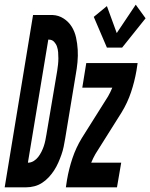

<svg xmlns="http://www.w3.org/2000/svg" viewBox="-66 -799 641 819"><path d="M-46 0 75 -735H81H158Q184 -734 205.5 -720Q227 -706 240 -685Q253 -664 258.5 -638.5Q264 -613 265.5 -587Q267 -561 264.5 -534Q262 -507 257 -480L212 -208Q209 -190 205.5 -173Q202 -156 196 -139Q190 -122 182.5 -105Q175 -88 165 -72.5Q155 -57 142 -43Q129 -29 113.5 -19Q98 -9 80.5 -4.5Q63 0 46 0ZM53 -105Q66 -105 77.5 -112Q89 -119 97 -129.5Q105 -140 111 -152Q117 -164 121 -176Q125 -188 127.5 -200.5Q130 -213 132 -225L178 -497Q180 -510 181.5 -523.5Q183 -537 183 -550Q183 -563 182 -576Q181 -589 177 -600.5Q173 -612 164.5 -621Q156 -630 142 -630H140ZM455 -596H390L334 -727L390 -773L432 -658L513 -779L555 -721ZM215 0 220 -33Q228 -79 243 -124Q258 -169 283 -210L395 -388Q400 -397 404.5 -406Q409 -415 413 -425Q413 -425 413 -425Q413 -425 413 -425H285L302 -530H521L516 -497Q508 -451 493 -406Q478 -361 453 -320L341 -142Q336 -133 331.5 -124Q327 -115 323 -105Q323 -105 322.5 -105Q322 -105 322 -105H451L433 0Z"/></svg>

Font: Iosevka Curly XBdObl
Style: Regular
Weight: 800
Italic angle: -9°
Monospace: yes
Designer: Belleve Invis
Foundry: Belleve Invis
Version: Version 11.1.0; ttfautohint (v1.8.3)